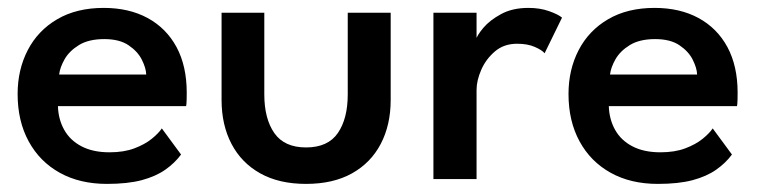

<svg xmlns="http://www.w3.org/2000/svg" viewBox="-20 -442 1882 474"><path d="M123 -180Q124 -147.5 138.5 -121.5Q153 -95.5 181.2 -80.8Q209.5 -66 250.5 -66Q286 -66 311.8 -75.8Q337.5 -85.5 354.5 -99.2Q371.5 -113 379.5 -125L427 -60.5Q411.5 -39.5 388 -23Q364.5 -6.5 329.8 2.8Q295 12 244 12Q177 12 127.5 -15.5Q78 -43 50.8 -93Q23.5 -143 23.5 -210Q23.5 -270 48.5 -318.2Q73.5 -366.5 121.2 -394.5Q169 -422.5 236 -422.5Q298.5 -422.5 344.5 -397.5Q390.5 -372.5 415.8 -325.8Q441 -279 441 -213Q441 -209 440.8 -196.5Q440.5 -184 439.5 -180ZM341 -258Q340.5 -274 330.2 -294.5Q320 -315 297.5 -330.2Q275 -345.5 237.5 -345.5Q199 -345.5 175 -330.8Q151 -316 139.5 -295.8Q128 -275.5 126 -258Z M632.5 -209Q632.5 -149 657.2 -113.5Q682 -78 735.5 -78Q789.5 -78 814 -113.5Q838.5 -149 838.5 -209V-410.5H944.5V-195.5Q944.5 -133.5 920 -86.8Q895.5 -40 849 -14Q802.5 12 735.5 12Q669 12 622.5 -14Q576 -40 551.5 -86.8Q527 -133.5 527 -195.5V-410.5H632.5Z M1156.5 0H1050V-410.5H1156.5V-342H1154Q1157.5 -354.5 1173.2 -373.2Q1189 -392 1217 -407.2Q1245 -422.5 1284.5 -422.5Q1313 -422.5 1335.5 -414.5Q1358 -406.5 1367.5 -398.5L1324.5 -310.5Q1318 -318.5 1300.2 -326.2Q1282.5 -334 1256.5 -334Q1224 -334 1201.8 -315Q1179.5 -296 1168 -269.5Q1156.5 -243 1156.5 -220Z M1483 -180Q1484 -147.5 1498.5 -121.5Q1513 -95.5 1541.2 -80.8Q1569.5 -66 1610.5 -66Q1646 -66 1671.8 -75.8Q1697.5 -85.5 1714.5 -99.2Q1731.5 -113 1739.5 -125L1787 -60.5Q1771.5 -39.5 1748 -23Q1724.5 -6.5 1689.8 2.8Q1655 12 1604 12Q1537 12 1487.5 -15.5Q1438 -43 1410.8 -93Q1383.5 -143 1383.5 -210Q1383.5 -270 1408.5 -318.2Q1433.5 -366.5 1481.2 -394.5Q1529 -422.5 1596 -422.5Q1658.5 -422.5 1704.5 -397.5Q1750.5 -372.5 1775.8 -325.8Q1801 -279 1801 -213Q1801 -209 1800.8 -196.5Q1800.5 -184 1799.5 -180ZM1701 -258Q1700.5 -274 1690.2 -294.5Q1680 -315 1657.5 -330.2Q1635 -345.5 1597.5 -345.5Q1559 -345.5 1535 -330.8Q1511 -316 1499.5 -295.8Q1488 -275.5 1486 -258Z"/></svg>

Font: League Spartan Medium
Style: Regular
Weight: 500
Foundry: The League of Moveable Type
Version: Version 2.002